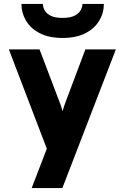

<svg xmlns="http://www.w3.org/2000/svg" viewBox="-20 -762 634 976"><path d="M141 194 218 -6 25 -511H181L282 -245Q286 -236 290.5 -222.5Q295 -209 298 -197Q301 -209 305.8 -222.2Q310.5 -235.5 314 -245L414 -511H569L297 194ZM298 -569Q229 -569 182.5 -593Q136 -617 112.5 -656.5Q89 -696 89 -742H198Q198 -727 206.5 -710.5Q215 -694 236.8 -682.5Q258.5 -671 298 -671Q337.5 -671 359.5 -682.5Q381.5 -694 390.2 -710.5Q399 -727 399 -742H508Q508 -696 484.2 -656.5Q460.5 -617 413.8 -593Q367 -569 298 -569Z"/></svg>

Font: Overpass Black
Style: Regular
Weight: 900
Designer: Delve Withrington, Dave Bailey, Thomas Jockin
Foundry: Delve Fonts LLC
Version: Version 4.000; ttfautohint (v1.8.3)